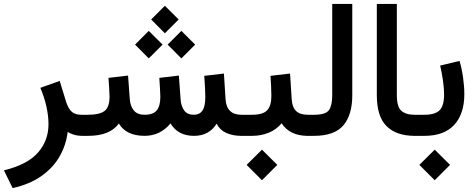

<svg xmlns="http://www.w3.org/2000/svg" viewBox="-39 -692 2423 978"><path d="M305.7 -20Q297.9 45.4 265.6 103Q233.4 160.6 173.8 203.4Q114.3 246.1 25.4 266.1L-19 175.8Q100.6 146.5 154.3 85.4Q208 24.4 208 -59.6Q208 -102.1 197.3 -149.9Q186.5 -197.8 166.5 -244.6L265.1 -279.8L298.3 -171.4Q310.5 -135.7 327.9 -121.6Q345.2 -107.4 376.5 -107.4H395.5V0H381.8Q356 0 336.7 -6.1Q317.4 -12.2 305.7 -20Z M731 -592.8 800.8 -662.6 871.1 -592.8 800.8 -522.5ZM814.9 -464.8 884.8 -534.7 955.1 -464.8 884.8 -394.5ZM648.9 -464.8 718.8 -534.7 789.1 -464.8 718.8 -394.5ZM948.7 -107.4Q977.1 -107.4 991.9 -128.4Q1006.8 -149.4 1006.8 -198.7Q1006.8 -214.8 1005.4 -244.4Q1003.9 -273.9 1001.5 -305.7L1101.6 -317.4L1109.9 -186.5Q1115.2 -107.4 1190.4 -107.4H1205.1V0H1191.4Q1146.5 0 1113.5 -14.9Q1080.6 -29.8 1064.5 -62Q1025.9 0 949.2 0Q867.2 0 829.6 -63.5Q777.8 0 696.3 0Q602.5 -1 566.4 -63Q521.5 0 409.7 0H376V-107.4H410.6Q467.8 -107.4 493.4 -126.7Q519 -146 519 -199.7Q519 -211.4 517.3 -238.8Q515.6 -266.1 513.7 -295.4L613.3 -307.1L622.1 -186.5Q625 -150.4 643.1 -128.9Q661.1 -107.4 697.3 -107.4Q741.2 -107.4 759.5 -129.9Q777.8 -152.3 777.8 -199.7Q777.8 -210.4 776.1 -238Q774.4 -265.6 772.5 -295.4L872.1 -307.1L880.9 -186.5Q883.3 -150.9 899.4 -129.2Q915.5 -107.4 948.7 -107.4Z M1540.5 0H1528.8Q1437 0 1395.5 -64Q1369.1 -32.2 1330.3 -16.1Q1291.5 0 1244.6 0H1185.5V-107.4H1244.6Q1299.8 -107.4 1321.5 -129.9Q1343.3 -152.3 1343.3 -203.6Q1343.3 -228 1341.8 -254.4Q1340.3 -280.8 1338.9 -305.7L1438.5 -317.4L1446.8 -187Q1449.2 -146 1469 -126.7Q1488.8 -107.4 1529.8 -107.4H1540.5ZM1217.3 147.9 1295.4 70.3 1373.5 147.9 1295.4 226.1Z M1521 0V-107.4H1560.5Q1620.1 -107.4 1636.7 -131.3Q1653.3 -155.3 1653.3 -206.5V-671.9H1755.4V-207Q1755.4 -106.9 1710 -53.5Q1664.6 0 1560.1 0Z M2085 0H2072.8Q1980 0 1930.2 -49.3Q1880.4 -98.6 1880.4 -207.5V-671.9H1982.4V-207Q1982.4 -148.4 2005.1 -127.9Q2027.8 -107.4 2072.8 -107.4H2085Z M2326.2 -212.9Q2326.2 -111.8 2274.7 -55.9Q2223.1 0 2123.5 0H2065.4V-107.4H2123.5Q2177.2 -107.4 2200.2 -130.4Q2223.1 -153.3 2223.1 -211.4Q2223.1 -241.2 2217.3 -282Q2211.4 -322.8 2203.1 -357.9L2301.8 -381.8Q2313.5 -341.8 2319.8 -296.6Q2326.2 -251.5 2326.2 -212.9ZM2097.2 147.9 2175.3 70.3 2253.4 147.9 2175.3 226.1Z"/></svg>

Font: Vazir Medium FD-WOL
Style: Medium-FD-WOL
Weight: 500
Designer: Saber Rastikerdar
Foundry: Saber Rastikerdar
Version: Version 30.0.0